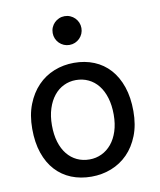

<svg xmlns="http://www.w3.org/2000/svg" viewBox="-83 -789 723 867"><g transform="rotate(-10 278.5 -355.5)"><path d="M130.4 -246.6Q130.4 -204.1 140.6 -170.4Q150.9 -136.7 169.7 -113.5Q188.5 -90.3 214.4 -78.1Q240.2 -65.9 272 -65.9Q301.3 -65.9 327.1 -78.1Q353 -90.3 372.3 -113.5Q391.6 -136.7 402.6 -170.4Q413.6 -204.1 413.6 -246.6Q413.6 -289.6 403.3 -323.5Q393.1 -357.4 374.3 -381.1Q355.5 -404.8 329.3 -417.2Q303.2 -429.7 272 -429.7Q242.2 -429.7 216.3 -417.2Q190.4 -404.8 171.4 -381.1Q152.3 -357.4 141.4 -323.5Q130.4 -289.6 130.4 -246.6ZM40 -246.6Q40 -309.6 59.1 -358.2Q78.1 -406.7 110.4 -440.2Q142.6 -473.6 185.5 -490.7Q228.5 -507.8 276.9 -507.8Q327.1 -507.8 368.9 -490.7Q410.6 -473.6 440.7 -440.2Q470.7 -406.7 487.3 -358.2Q503.9 -309.6 503.9 -246.6Q503.9 -183.6 484.9 -135.3Q465.8 -86.9 433.6 -54.2Q401.4 -21.5 358.4 -4.6Q315.4 12.2 267.1 12.2Q216.8 12.2 175 -4.6Q133.3 -21.5 103.3 -54.2Q73.2 -86.9 56.6 -135.3Q40 -183.6 40 -246.6ZM206.1 -656.7Q206.1 -670.4 211.2 -682.4Q216.3 -694.3 225.3 -703.4Q234.4 -712.4 246.3 -717.5Q258.3 -722.7 272 -722.7Q285.6 -722.7 297.6 -717.5Q309.6 -712.4 318.6 -703.4Q327.6 -694.3 332.8 -682.4Q337.9 -670.4 337.9 -656.7Q337.9 -643.1 332.8 -631.1Q327.6 -619.1 318.6 -610.1Q309.6 -601.1 297.6 -595.9Q285.6 -590.8 272 -590.8Q258.3 -590.8 246.3 -595.9Q234.4 -601.1 225.3 -610.1Q216.3 -619.1 211.2 -631.1Q206.1 -643.1 206.1 -656.7Z"/></g></svg>

Font: Andika Afr
Style: Regular
Weight: 400
Designer: Victor Gaultney, Annie Olsen, Julie Remington, Don Collingsworth, Eric Hays, Becca Hirsbrunner
Foundry: SIL International
Version: Version 5.000